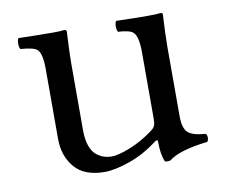

<svg xmlns="http://www.w3.org/2000/svg" viewBox="-61 -557 762 643"><g transform="rotate(-10 320.0 -235.5)"><path d="M246.6 9.8Q177.2 9.8 144.3 -29.3Q111.3 -68.4 111.3 -126V-365.2Q111.3 -416 96.2 -430.7Q85 -441.4 39.6 -444.8Q35.2 -449.2 35.2 -463.4Q35.2 -477.5 39.6 -481.9Q113.8 -480 157.7 -480Q184.6 -480 194.3 -481.9Q202.1 -481.9 202.6 -476.1Q198.7 -398.9 198.7 -369.1V-140.1Q198.7 -108.9 206.5 -86.9Q214.4 -64.9 227.5 -54.9Q240.7 -44.9 252.9 -41Q265.1 -37.1 278.3 -37.1Q300.3 -37.1 341.3 -53.2Q382.3 -69.3 422.4 -99.1Q432.6 -106.9 435.5 -114.5Q438.5 -122.1 438.5 -138.2V-363.8Q438.5 -416.5 422.9 -431.6Q411.1 -442.9 371.6 -444.8Q367.2 -449.2 367.2 -463.4Q367.2 -477.5 371.6 -481.9Q445.8 -480 478.8 -480Q511.7 -480 521.5 -481.9Q529.3 -481.9 529.3 -476.1Q525.4 -398.9 525.4 -369.1V-129.9Q525.4 -91.3 540.3 -75.9Q555.2 -60.5 601.6 -57.1Q606 -52.7 606 -43.7Q606 -34.7 601.6 -29.8Q504.9 -18.6 469.7 9.8Q458.5 12.7 450.7 9.8Q439.5 -15.1 439.5 -59.1Q439.5 -69.3 427.7 -60.1Q381.3 -24.9 331.1 -7.6Q280.8 9.8 246.6 9.8Z"/></g></svg>

Font: Linux Libertine Mono
Style: Mono
Weight: 400
Designer: Philipp H. Poll
Foundry: Philipp H. Poll
Version: Version 5.1.7 ; ttfautohint (v0.9)